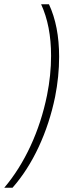

<svg xmlns="http://www.w3.org/2000/svg" viewBox="-39 -762 350 906"><path d="M183 -313Q202 -408 202 -499Q202 -640 155 -742H192Q240 -639 240 -494Q240 -401 221 -305Q195 -179 143.5 -68.5Q92 42 20 124H-19Q53 39 105 -73Q157 -185 183 -313Z"/></svg>

Font: TypoPRO Montserrat
Style: Italic
Weight: 275
Italic angle: -11.3°
Designer: Julieta Ulanovsky
Foundry: Julieta Ulanovsky
Version: Version 6.001